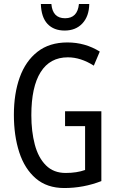

<svg xmlns="http://www.w3.org/2000/svg" viewBox="-20 -938 585 968"><path d="M308 -377H491V-25Q401 10 304 10Q217 10 160.5 -38.5Q104 -87 77 -170.5Q50 -254 50 -359Q50 -466 79.5 -548Q109 -630 169 -677Q229 -724 320 -724Q409 -724 483 -678L453 -607Q387 -649 322 -649Q232 -649 185 -574.5Q138 -500 138 -357Q138 -275 155.5 -209Q173 -143 211.5 -104.5Q250 -66 311 -66Q367 -66 409 -81V-302H308ZM430 -918Q429 -856 395.5 -820Q362 -784 306 -784Q251 -784 219.5 -817.5Q188 -851 186 -918H239Q245 -846 308 -846Q371 -846 378 -918Z"/></svg>

Font: Noto Sans Tamil ExtraCondensed
Style: Regular
Weight: 400
Width: 2
Designer: Jelle Bosma - Monotype Design Team
Foundry: Monotype Imaging Inc.
Version: Version 2.004; ttfautohint (v1.8.4.7-5d5b)